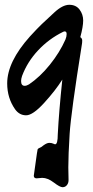

<svg xmlns="http://www.w3.org/2000/svg" viewBox="-20 -486 387 801"><path d="M134 154 136 143Q136 135 142 132.5Q148 130 152 127.5Q156 125 162 120Q176 110 185.5 110Q195 110 201.5 113Q208 116 210 116Q221 116 221 75Q226 -22 240 -154Q211 -108 164 -56.5Q117 -5 89 -5Q61 -5 43 -30Q10 -77 10 -138Q10 -228 105 -334Q138 -370 154.5 -385.5Q171 -401 206 -433.5Q241 -466 269 -466Q297 -466 312 -446Q327 -426 327 -400.5Q327 -375 315 -331Q323 -326 323 -316.5Q323 -307 321 -297Q276 -15 270.5 73Q265 161 265 212L266 265Q266 278 259 286.5Q252 295 241 295Q230 295 204.5 275.5Q179 256 156 256L133 258Q121 258 121 247ZM253 -321Q258 -333 258 -344Q258 -355 250 -355Q247 -355 243 -353Q184 -324 139 -276Q94 -228 72 -169Q68 -157 68 -148Q68 -128 83 -128Q91 -128 101 -134Q147 -165 188 -216Q229 -267 253 -321Z"/></svg>

Font: Devonshire
Style: Regular
Weight: 400
Designer: Astigmatic (AOETI)
Foundry: Astigmatic (AOETI)
Version: Version 1.001